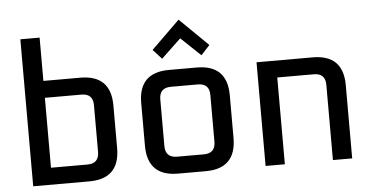

<svg xmlns="http://www.w3.org/2000/svg" viewBox="-52 -866 1862 963"><g transform="rotate(-5 879.0 -384.5)"><path d="M78 0V-740H175V-522H361Q514 -522 514 -369V-154Q514 0 361 0ZM175 -85H359Q417 -85 417 -144V-379Q417 -437 359 -437H175Z M654 -154V-369Q654 -522 807 -522H947Q1100 -522 1100 -369V-154Q1100 0 947 0H807Q654 0 654 -154ZM751 -144Q751 -85 810 -85H945Q1003 -85 1003 -144V-379Q1003 -437 945 -437H810Q751 -437 751 -379ZM734 -629 877 -769 1020 -629 976 -581 877 -675 778 -581Z M1248 0V-522H1531Q1684 -522 1684 -369V0H1587V-379Q1587 -437 1529 -437H1345V0Z"/></g></svg>

Font: Oxanium ExtraLight Medium
Style: Regular
Weight: 500
Version: Version 2.000